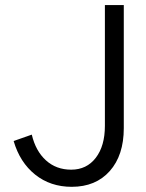

<svg xmlns="http://www.w3.org/2000/svg" viewBox="-20 -720 568 749"><path d="M389.2 -229V-700.2H462.9V-220.2Q462.9 -114.3 408.2 -52.7Q353.5 8.8 259.8 8.8Q176.8 8.8 117.2 -38.8Q57.6 -86.4 33.2 -169.9L104 -194.8Q119.1 -130.9 159.2 -94.5Q199.2 -58.1 257.8 -58.1Q317.9 -58.1 353.5 -104.2Q389.2 -150.4 389.2 -229Z"/></svg>

Font: LT Superior
Style: Regular
Weight: 400
Designer: Daniel Lyons
Foundry: LyonsType
Version: Version 1.000